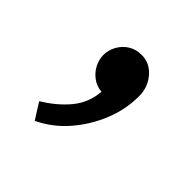

<svg xmlns="http://www.w3.org/2000/svg" viewBox="-74 -757 303 303"><g transform="rotate(45 78.0 -605.5)"><path d="M83 -702Q70 -702 60.5 -696Q51 -690 45.5 -680Q40 -670 40 -659Q40 -650 44.5 -640.5Q49 -631 58 -624Q67 -617 79 -616Q77 -590 61 -570.5Q45 -551 20 -536L37 -509Q64 -522 83.5 -544.5Q103 -567 114.5 -595Q126 -623 126 -653Q126 -673 113.5 -687.5Q101 -702 83 -702Z"/></g></svg>

Font: Catamaran ExtraLight
Style: Regular
Weight: 250
Designer: Pria Ravichandran
Version: Version 2.000